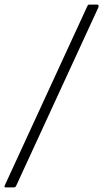

<svg xmlns="http://www.w3.org/2000/svg" viewBox="-49 -762 451 838"><path d="M-23 56Q-27 56 -28.5 54Q-30 52 -29 49L333 -737Q335 -740 336.5 -741Q338 -742 342 -742H374Q380 -742 381 -738.5Q382 -735 380 -729L22 48Q20 53 17 54.5Q14 56 10 56H-23Z"/></svg>

Font: Libre Franklin ExtraLight
Style: Italic
Weight: 250
Italic angle: -8°
Designer: Pablo Impallari, Rodrigo Fuenzalida, Nhung Nguyen
Foundry: Impallari Type
Version: Version 3.000